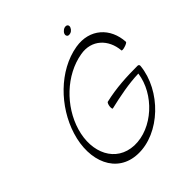

<svg xmlns="http://www.w3.org/2000/svg" viewBox="-264 -1173 1387 1387"><g transform="rotate(-45 429.5 -480.0)"><path d="M648 -960C652 -968 651 -976 648 -982C644 -988 638 -991 629 -991C621 -991 612 -988 604 -982C596 -976 589 -968 586 -960C583 -952 583 -944 587 -938C590 -932 597 -929 605 -929C613 -929 623 -932 631 -938C639 -944 645 -952 648 -960ZM859 -603C851 -753 740 -857 581 -831C372 -796 190 -608 126 -401C57 -180 140 24 347 31C566 39 787 -176 810 -404C812 -414 806 -422 796 -422C685 -422 575 -417 460 -390C455 -389 448 -374 446 -358C444 -341 447 -328 452 -330C555 -354 659 -375 760 -378C735 -192 554 -25 373 -31C194 -38 113 -210 169 -399C222 -580 384 -738 568 -769C694 -791 782 -704 792 -583C792 -578 807 -578 825 -584C843 -589 859 -598 859 -603Z"/></g></svg>

Font: Nupuram ExtraLight Oblique
Style: Regular
Weight: 200
Designer: Santhosh Thottingal (santhosh.thottingal@gmail.com)
Foundry: SMC
Version: Version 1.000